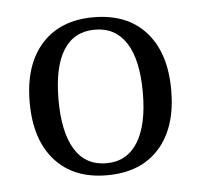

<svg xmlns="http://www.w3.org/2000/svg" viewBox="-36 -752 453 431"><g transform="rotate(-5 190.0 -536.0)"><path d="M189 -358Q114 -358 72 -405Q30 -452 30 -536Q30 -620 72 -667Q114 -714 189 -714Q265 -714 307 -667Q349 -620 349 -536Q349 -452 307 -405Q265 -358 189 -358ZM190 -385Q236 -385 260.5 -424Q285 -463 285 -536Q285 -610 260.5 -648Q236 -686 190 -686Q143 -686 119 -648Q95 -610 95 -536Q95 -463 119 -424Q143 -385 190 -385Z"/></g></svg>

Font: Arima
Style: Regular
Weight: 400
Designer: Joana Correia and Natanael Gama
Foundry: NDISCOVER
Version: Version 1.101;gftools[0.9.23]